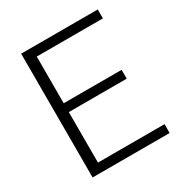

<svg xmlns="http://www.w3.org/2000/svg" viewBox="-167 -833 903 955"><g transform="rotate(-30 284.5 -355.5)"><path d="M482.4 -340.8H149.9V-50.8H532.2V0H89.8V-710.9H529.8V-659.7H149.9V-391.6H482.4Z"/></g></svg>

Font: TypoPRO Roboto
Style: Regular
Weight: 300
Designer: Google
Version: Version 2.136; 2016